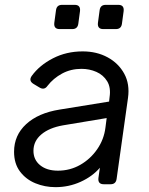

<svg xmlns="http://www.w3.org/2000/svg" viewBox="-20 -760 613 792"><path d="M209 12Q165 12 126 -4Q87 -20 62.5 -52.5Q38 -85 38 -134Q38 -202 88 -248Q138 -294 226 -308L430 -341L432 -359Q438 -399 422 -425Q406 -451 377.5 -463.5Q349 -476 316 -476Q272 -476 236 -456.5Q200 -437 176 -406Q163 -387 143 -399L118 -414Q97 -427 111 -447Q143 -491 198.5 -519.5Q254 -548 321 -548Q379 -548 424 -523.5Q469 -499 492.5 -456Q516 -413 508 -356L461 -22Q458 0 436 0H408Q383 0 386 -26L392 -68Q361 -32 312.5 -10Q264 12 209 12ZM118 -138Q118 -101 145.5 -78.5Q173 -56 219 -56Q269 -56 311 -80Q353 -104 381 -144.5Q409 -185 415 -234L420 -273L240 -243Q183 -233 150.5 -205.5Q118 -178 118 -138ZM226 -640Q201 -640 204 -666L211 -718Q214 -740 236 -740H288Q313 -740 310 -714L303 -662Q300 -640 278 -640ZM406 -640Q381 -640 384 -666L391 -718Q394 -740 416 -740H468Q493 -740 490 -714L483 -662Q480 -640 458 -640Z"/></svg>

Font: Pitagon Sans Text
Style: Italic
Weight: 400
Italic angle: -8°
Designer: Travis Tran
Foundry: Pitagon
Version: Version 1.001; ttfautohint (v1.8.4.7-5d5b);gftools[0.9.26]